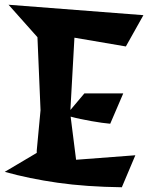

<svg xmlns="http://www.w3.org/2000/svg" viewBox="-25 -780 625 810"><path d="M-5 -55 130 -135V-145L146 -315L133 -623L11 -760L580 -716L506 -584L289 -621L272 -316L331 -386H495L440 -258Q426 -259 405 -262Q384 -265 361 -269Q338 -273 314.5 -278Q291 -283 273 -288L296 -106L546 -125L489 10Q338 8 218.5 -9Q99 -26 -5 -55Z"/></svg>

Font: Trickster
Style: Regular
Weight: 400
Designer: Jean-Baptiste Morizot
Foundry: Jean-Baptiste Morizot
Version: Version 2.000;PS 2.0;hotconv 1.0.88;makeotf.lib2.5.647800